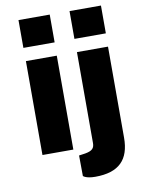

<svg xmlns="http://www.w3.org/2000/svg" viewBox="-98 -809 767 1041"><g transform="rotate(-10 285.5 -288.5)"><path d="M250 -743H78V-590H250ZM532 -743H359V-590H532ZM249 -517H79V0H249ZM531 -16V-517H360V-17C360 11 349 25 309 32L274 37L275 150C275 150 289 166 341 166C472 166 531 105 531 -16Z"/></g></svg>

Font: United Sans ExtraBold
Style: Regular
Weight: 800
Designer: Pablo Impallari, Rodrigo Fuenzalida (Modified by Dan O. Williams)
Version: Version 1.000;PS 001.000;hotconv 1.0.88;makeotf.lib2.5.64775